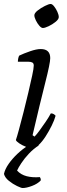

<svg xmlns="http://www.w3.org/2000/svg" viewBox="-33 -747 337 967"><path d="M130 0Q117 0 98 -7.5Q79 -15 64 -25Q49 -35 47 -42Q52 -56 62.5 -94.5Q73 -133 85.5 -182Q98 -231 109.5 -280Q121 -329 129 -366Q137 -403 137 -417Q137 -428 130 -432Q123 -436 111 -436H57Q57 -444 59 -453.5Q61 -463 64 -467Q87 -478 119 -489Q151 -500 172 -500Q220 -500 220 -454Q220 -429 194.5 -329Q169 -229 131 -66L141 -59Q151 -69 166 -89.5Q181 -110 197 -133.5Q213 -157 223 -176Q232 -176 238 -172Q244 -168 247 -164Q241 -142 227.5 -114.5Q214 -87 197 -60.5Q180 -34 162 -17Q144 0 130 0ZM183 -606Q175 -606 165 -617.5Q155 -629 147.5 -644.5Q140 -660 140 -670Q140 -681 156.5 -694Q173 -707 193 -717Q213 -727 222 -727Q230 -727 239.5 -715Q249 -703 256 -687.5Q263 -672 263 -661Q263 -650 247 -637Q231 -624 212 -615Q193 -606 183 -606ZM81 200Q74 200 53 190Q32 180 12 164Q-8 148 -13 129Q-8 105 10.5 78.5Q29 52 55 27.5Q81 3 109 -14L163 -15Q135 3 112.5 27Q90 51 74.5 74.5Q59 98 53 112Q72 133 101.5 140.5Q131 148 168 145Q170 149 171.5 152.5Q173 156 172 162Q156 179 128 189.5Q100 200 81 200Z"/></svg>

Font: Texturina Light
Style: Italic
Weight: 300
Italic angle: -11°
Designer: Guillermo Torres Carreño
Foundry: Omnibus-Type
Version: Version 1.002; ttfautohint (v1.8.3)